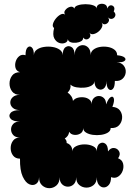

<svg xmlns="http://www.w3.org/2000/svg" viewBox="-20 -960 707 1008"><path d="M85 -127Q61 -127 48.5 -143.5Q36 -160 36 -182.5Q36 -205 48.5 -221.5Q61 -238 85 -238Q61 -238 49.5 -251Q38 -264 38 -280.5Q38 -297 49.5 -309.5Q61 -322 85 -322Q48 -322 35.5 -337Q23 -352 35.5 -367Q48 -382 85 -382Q60 -382 47 -394Q34 -406 34 -422Q34 -438 47 -450Q60 -462 85 -462Q57 -462 43.5 -480Q30 -498 30 -521.5Q30 -545 43.5 -563Q57 -581 85 -581Q66 -587 61.5 -603.5Q57 -620 62.5 -637.5Q68 -655 81.5 -665.5Q95 -676 114 -670Q114 -701 125 -711Q136 -721 147 -711Q158 -701 158 -670Q158 -688 173 -699Q188 -710 210.5 -713.5Q233 -717 255.5 -713.5Q278 -710 293.5 -699Q309 -688 309 -670Q309 -702 324.5 -712.5Q340 -723 356 -712.5Q372 -702 372 -670Q372 -697 385 -710Q398 -723 414.5 -723Q431 -723 443.5 -710Q456 -697 456 -670Q456 -688 470 -699Q484 -710 504.5 -713.5Q525 -717 546 -713.5Q567 -710 581 -699Q595 -688 595 -670Q625 -667 634.5 -657.5Q644 -648 633 -639.5Q622 -631 592 -634Q618 -631 630 -615Q642 -599 640 -579.5Q638 -560 623.5 -546.5Q609 -533 583 -535Q583 -503 572 -492.5Q561 -482 550 -492.5Q539 -503 539 -535Q539 -505 523.5 -494.5Q508 -484 492 -494.5Q476 -505 476 -535Q476 -520 461 -511Q446 -502 424.5 -500Q403 -498 382 -501.5Q361 -505 350 -516Q352 -504 348 -493Q344 -482 335 -474Q347 -466 354.5 -454.5Q362 -443 363 -430Q371 -442 387 -446.5Q403 -451 420 -449Q437 -447 449 -437.5Q461 -428 461 -412Q461 -434 472.5 -445Q484 -456 499 -456Q514 -456 525.5 -445Q537 -434 537 -412Q549 -443 561 -450Q573 -457 577.5 -443.5Q582 -430 570 -399Q598 -397 610.5 -379Q623 -361 621 -339Q619 -317 604 -301.5Q589 -286 561 -288Q561 -273 546.5 -264Q532 -255 510.5 -252Q489 -249 467.5 -252Q446 -255 431.5 -264Q417 -273 417 -288Q417 -268 402 -259Q387 -250 369.5 -252Q352 -254 343 -268Q342 -256 335.5 -247Q329 -238 320 -233Q331 -223 330 -209Q342 -206 351 -195Q360 -184 360 -165Q360 -183 379.5 -192.5Q399 -202 424 -202Q449 -202 468.5 -192.5Q488 -183 488 -165Q488 -196 503 -206Q518 -216 532.5 -206Q547 -196 547 -165Q561 -185 579 -183Q597 -181 605.5 -165Q614 -149 600 -129Q621 -121 626 -102Q631 -83 624 -63.5Q617 -44 600.5 -33Q584 -22 563 -30Q563 -3 551.5 10.5Q540 24 525 24Q510 24 499 10.5Q488 -3 488 -30Q488 -2 471.5 11.5Q455 25 434 25Q413 25 396.5 11.5Q380 -2 380 -30Q380 -5 367 7.5Q354 20 336.5 20Q319 20 306 7.5Q293 -5 293 -30Q293 -1 276.5 13.5Q260 28 239 28Q218 28 201.5 13.5Q185 -1 185 -30Q185 -5 169.5 5.5Q154 16 134 7.5Q114 -1 99 -33.5Q84 -66 85 -127ZM264 -813Q254 -820 258 -834.5Q262 -849 273.5 -863Q285 -877 298.5 -884Q312 -891 322 -883Q313 -895 323 -907.5Q333 -920 348 -924Q363 -928 371 -915Q371 -926 388.5 -932Q406 -938 429 -938Q452 -938 469.5 -932Q487 -926 487 -915Q487 -932 501 -937.5Q515 -943 529 -937.5Q543 -932 543 -915Q550 -931 560.5 -932Q571 -933 577.5 -924.5Q584 -916 577 -900Q589 -888 585 -876.5Q581 -865 569.5 -861.5Q558 -858 546 -869Q556 -858 550.5 -847Q545 -836 533.5 -833Q522 -830 513 -842Q521 -831 515.5 -818Q510 -805 497.5 -794.5Q485 -784 471 -781Q457 -778 448 -789Q458 -777 453 -766.5Q448 -756 437 -753.5Q426 -751 416 -763Q418 -751 406.5 -744Q395 -737 379 -735.5Q363 -734 350.5 -738.5Q338 -743 336 -755Q336 -741 322 -735Q308 -729 291.5 -734.5Q275 -740 265 -758.5Q255 -777 264 -813Z"/></svg>

Font: Rubik Bubbles
Style: Regular
Weight: 400
Designer: Hubert and Fischer, NaN
Foundry: Hubert and Fischer, NaN
Version: Version 2.200